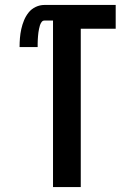

<svg xmlns="http://www.w3.org/2000/svg" viewBox="-20 -755 540 775"><path d="M194 0V-672H159Q152 -672 147.5 -665.5Q143 -659 141 -652Q139 -645 137.5 -638Q136 -631 135 -623.5Q134 -616 133.5 -609Q133 -602 132.5 -594.5Q132 -587 132 -579.5Q132 -572 132 -565H59Q59 -583 60.5 -601.5Q62 -620 66 -638Q70 -656 77 -673Q84 -690 95.5 -704.5Q107 -719 124 -727Q141 -735 159 -735H447V-639H306V0Z"/></svg>

Font: Iosevka Term
Style: Bold
Weight: 700
Monospace: yes
Designer: Belleve Invis
Foundry: Belleve Invis
Version: Version 30.0.1